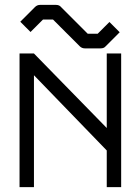

<svg xmlns="http://www.w3.org/2000/svg" viewBox="-20 -816 532 786"><path d="M84 -706 63 -727 123 -787Q132 -796 144 -796H209Q223 -796 230 -787L339 -678H380L428 -726L449 -705L470 -684L413 -627Q406 -618 392 -618H327Q315 -618 306 -627L197 -736H156L105 -685ZM60 -50V-597H119L417 -292V-597H476V-50H417V-200L119 -508V-50Z"/></svg>

Font: IBM 3270 Semi-Condensed
Style: Condensed
Weight: 400
Monospace: yes
Version: Version 2.3.1